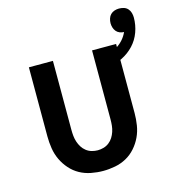

<svg xmlns="http://www.w3.org/2000/svg" viewBox="-104 -771 798 872"><g transform="rotate(-15 294.5 -335.0)"><path d="M275 12Q247 12 218.5 6.5Q190 1 165.5 -12.5Q141 -26 122 -47.5Q103 -69 91 -94.5Q79 -120 74.5 -148.5Q70 -177 70 -205V-530H183V-205Q183 -191 184.5 -176.5Q186 -162 190.5 -148.5Q195 -135 202.5 -123Q210 -111 221.5 -102Q233 -93 247 -89Q261 -85 275 -85Q289 -85 303 -89Q317 -93 328.5 -102Q340 -111 347.5 -123Q355 -135 359.5 -148.5Q364 -162 365.5 -176.5Q367 -191 367 -205V-530H480V-205Q480 -177 475.5 -148.5Q471 -120 459 -94.5Q447 -69 428 -47.5Q409 -26 384.5 -12.5Q360 1 331.5 6.5Q303 12 275 12ZM424 -433 407 -485Q426 -490 444 -497Q462 -504 478.5 -514.5Q495 -525 508 -540Q521 -555 529 -573Q519 -573 509 -577Q499 -581 492.5 -589Q486 -597 483 -607Q480 -617 480 -627Q480 -638 483.5 -649Q487 -660 494.5 -667.5Q502 -675 512.5 -678.5Q523 -682 534 -682Q546 -682 557 -678.5Q568 -675 575.5 -666.5Q583 -658 586 -647Q589 -636 589 -625Q589 -590 577 -557Q565 -524 541.5 -499Q518 -474 487 -458.5Q456 -443 424 -433Z"/></g></svg>

Font: Lode
Style: Bold
Weight: 700
Monospace: yes
Designer: Belleve Invis
Foundry: Belleve Invis
Version: Version 29.2.0; ttfautohint (v1.8.3)